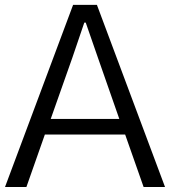

<svg xmlns="http://www.w3.org/2000/svg" viewBox="-24 -751 683 771"><path d="M179.7 -273.4H455.1L369.1 -519.5Q361.3 -542 344.2 -591.3Q327.1 -640.6 320.3 -660.2H314.5Q273.4 -540 266.6 -519.5ZM-3.9 0 269.5 -731.4H365.2L638.7 0H552.7L478.5 -210.9H156.2L82 0Z"/></svg>

Font: Batunionen A1
Style: Regular
Weight: 400
Designer: HanYang I&C Co.,Ltd.
Foundry: HanYang I&C Co.,Ltd.
Version: Version 2.50; ttfautohint (v1.6)